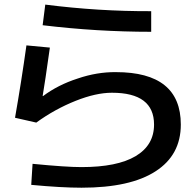

<svg xmlns="http://www.w3.org/2000/svg" viewBox="-20 -790 852 855"><path d="M97.7 -587.9 202.1 -578.1Q179.7 -418.9 169.9 -362.3H171.9Q238.3 -412.1 326.2 -440.4Q412.1 -469.7 496.1 -468.8Q785.2 -468.8 785.2 -235.4Q785.2 -99.6 672.9 -27.3Q560.5 45.9 342.8 45.9Q253.9 45.9 119.1 33.2L125 -60.5Q274.4 -45.9 342.8 -45.9Q502 -45.9 584 -94.7Q666 -143.6 666 -235.4Q666 -377 478.5 -377Q407.2 -377 316.4 -340.8Q223.6 -303.7 141.6 -244.1L46.9 -265.6Q75.2 -426.8 97.7 -587.9ZM181.6 -769.5Q418.9 -739.3 653.3 -740.2V-648.4Q412.1 -648.4 169.9 -677.7Z"/></svg>

Font: RobotoJAA
Style: Medium
Weight: 500
Version: Version 2.05; 2016-11-05